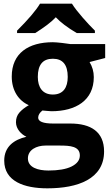

<svg xmlns="http://www.w3.org/2000/svg" viewBox="-20 -786 604 1046"><path d="M268 -556C135 -556 44 -496 44 -369C44 -292 82 -237 137 -213C114 -200 97 -186 85 -172C73 -158 67 -141 67 -120C67 -83 97 -53 124 -41C56 -25 3 13 3 89C3 202 112 240 238 240C404 240 547 189 547 39C547 -68 475 -113 363 -113H270C215 -113 188 -124 188 -145C188 -159 196 -172 211 -184L233 -182L260 -180C393 -180 491 -239 491 -366C491 -396 483 -423 468 -448L553 -470V-546H363C347 -549 289 -556 268 -556ZM228 7H305C363 7 415 11 415 61C415 86 400 106 370 121C340 136 297 143 244 143C188 143 132 127 132 77C132 30 179 7 228 7ZM268 -271C212 -271 186 -310 186 -367C186 -433 213 -466 268 -466C322 -466 349 -433 349 -367C349 -310 325 -271 268 -271ZM372 -766H198C176 -729 134 -680 73 -619V-606H172C221 -637 259 -665 284 -692C309 -665 347 -636 398 -606H497V-619C461 -654 396 -726 372 -766Z"/></svg>

Font: Passageway
Style: Regular
Weight: 700
Foundry: Ascender Corporation
Version: Version 1.11